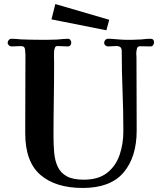

<svg xmlns="http://www.w3.org/2000/svg" viewBox="-20 -925 796 951"><path d="M743 -715Q743 -708 738.5 -701.5Q734 -695 726 -695Q713 -695 700 -695.5Q687 -696 674 -696Q661 -696 658 -683.5Q655 -671 655 -661Q655 -656 655.5 -650.5Q656 -645 656 -640Q656 -549 656.5 -459Q657 -369 657 -279Q657 -147 592 -70.5Q527 6 390 6Q255 6 180 -59Q105 -124 105 -264V-309Q105 -395 105.5 -481.5Q106 -568 106 -655Q106 -664 104 -679.5Q102 -695 90 -696Q77 -697 63.5 -696Q50 -695 37 -695Q30 -695 24 -700.5Q18 -706 18 -713Q18 -721 23.5 -727Q29 -733 37 -733Q49 -733 60.5 -732Q72 -731 83 -730Q106 -729 129 -728.5Q152 -728 174 -728Q197 -728 218.5 -728Q240 -728 262 -729Q276 -730 289.5 -731.5Q303 -733 316 -733Q324 -733 328.5 -727Q333 -721 333 -713Q333 -706 328.5 -700.5Q324 -695 316 -695Q303 -695 290.5 -696Q278 -697 265 -697Q255 -697 252 -688.5Q249 -680 248 -672Q247 -656 247.5 -640Q248 -624 248 -608Q248 -518 246.5 -428.5Q245 -339 245 -249Q245 -206 248.5 -167.5Q252 -129 266 -99Q280 -69 310.5 -52Q341 -35 395 -35Q467 -35 510 -68.5Q553 -102 572 -156.5Q591 -211 591 -275Q591 -374 587 -473Q583 -572 583 -671Q583 -686 576 -691.5Q569 -697 555 -697Q545 -697 535.5 -696Q526 -695 515 -695Q508 -695 502 -700Q496 -705 496 -713Q496 -721 501.5 -727Q507 -733 515 -733Q531 -733 546 -731.5Q561 -730 577 -729Q587 -728 597 -728Q607 -728 617 -728Q628 -728 639.5 -728Q651 -728 662 -729Q678 -729 693.5 -731Q709 -733 725 -733Q743 -733 743 -715ZM521 -827 507 -775 235 -829 254 -905Z"/></svg>

Font: Kaisei Decol
Style: Bold
Weight: 700
Designer: Font-Kai, 金井和夫
Foundry: KAZUO KANAI
Version: Version 5.003